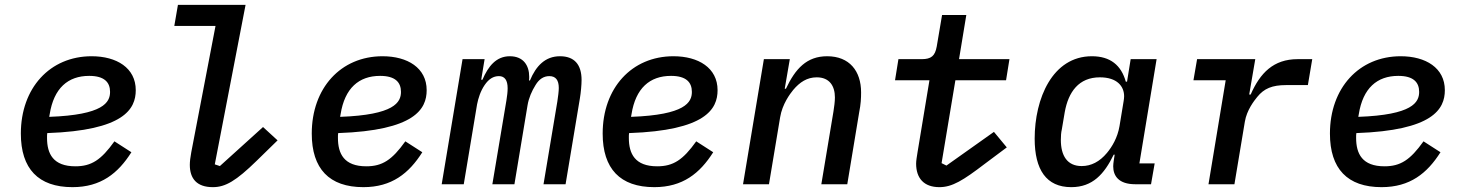

<svg xmlns="http://www.w3.org/2000/svg" viewBox="-20 -760 6040 792"><path d="M348 -447C411 -447 434 -420 434 -381C434 -338 407 -286 183 -278L185 -289C202 -396 260 -447 348 -447ZM279 12C396 12 467 -45 522 -132L452 -177C397 -100 357 -74 291 -74C199 -74 174 -126 174 -191C174 -200 174 -206 175 -211C491 -222 540 -310 540 -388C540 -480 461 -528 358 -528C186 -528 66 -397 66 -209C66 -64 138 12 279 12Z M858 12C910 12 954 -14 1039 -97L1125 -181L1065 -236L887 -75L866 -82L993 -740H714L699 -653H869L769 -132C765 -111 763 -93 763 -80C763 -24 791 12 858 12Z M1548 -447C1611 -447 1634 -420 1634 -381C1634 -338 1607 -286 1383 -278L1385 -289C1402 -396 1460 -447 1548 -447ZM1479 12C1596 12 1667 -45 1722 -132L1652 -177C1597 -100 1557 -74 1491 -74C1399 -74 1374 -126 1374 -191C1374 -200 1374 -206 1375 -211C1691 -222 1740 -310 1740 -388C1740 -480 1661 -528 1558 -528C1386 -528 1266 -397 1266 -209C1266 -64 1338 12 1479 12Z M1893 0 1948 -330C1953 -355 1962 -384 1979 -409C1996 -434 2015 -446 2038 -446C2062 -446 2074 -429 2074 -396C2074 -381 2072 -365 2069 -346L2011 0H2102L2156 -325C2161 -356 2174 -385 2189 -409C2204 -434 2223 -446 2246 -446C2272 -446 2285 -430 2285 -397C2285 -384 2282 -360 2279 -341L2222 0H2313L2372 -354C2376 -378 2379 -410 2379 -430C2379 -494 2349 -528 2290 -528C2229 -528 2191 -488 2166 -428H2162C2163 -433 2163 -438 2163 -443C2163 -490 2139 -528 2083 -528C2027 -528 1994 -487 1970 -431H1965L1979 -516H1888L1802 0Z M2748 -447C2811 -447 2834 -420 2834 -381C2834 -338 2807 -286 2583 -278L2585 -289C2602 -396 2660 -447 2748 -447ZM2679 12C2796 12 2867 -45 2922 -132L2852 -177C2797 -100 2757 -74 2691 -74C2599 -74 2574 -126 2574 -191C2574 -200 2574 -206 2575 -211C2891 -222 2940 -310 2940 -388C2940 -480 2861 -528 2758 -528C2586 -528 2466 -397 2466 -209C2466 -64 2538 12 2679 12Z M3152 0 3198 -276C3207 -331 3239 -373 3252 -389C3279 -421 3309 -441 3349 -441C3402 -441 3424 -405 3424 -358C3424 -341 3421 -319 3418 -300L3368 0H3475L3524 -296C3531 -331 3532 -355 3532 -379C3532 -467 3484 -528 3392 -528C3308 -528 3261 -477 3222 -394H3217L3238 -516H3131L3045 0Z M3855 12C3908 12 3953 -16 4042 -84L4133 -152L4080 -216L3884 -77L3864 -87L3921 -429H4130L4144 -516H3936L3966 -698H3866L3844 -568C3837 -529 3821 -516 3782 -516H3686L3672 -429H3814L3765 -133C3762 -114 3759 -97 3759 -85C3759 -25 3791 12 3855 12Z M4399 12C4487 12 4535 -42 4574 -122H4578L4574 -96C4573 -88 4572 -81 4572 -74C4572 -35 4594 0 4663 0H4728L4743 -86H4680L4751 -516H4644L4629 -423H4624C4605 -491 4560 -528 4484 -528C4321 -528 4248 -353 4248 -188C4248 -60 4296 12 4399 12ZM4442 -75C4382 -75 4356 -118 4356 -183C4356 -198 4357 -214 4360 -226L4372 -297C4387 -381 4430 -441 4517 -441C4588 -441 4617 -404 4617 -363C4617 -356 4616 -350 4615 -343L4598 -240C4590 -192 4567 -154 4546 -129C4516 -93 4481 -75 4442 -75Z M5072 0 5115 -258C5123 -306 5153 -344 5166 -360C5194 -395 5228 -409 5285 -409H5375L5393 -516H5333C5233 -516 5178 -459 5139 -370H5133L5158 -516H4918L4903 -429H5036L4965 0Z M5748 -447C5811 -447 5834 -420 5834 -381C5834 -338 5807 -286 5583 -278L5585 -289C5602 -396 5660 -447 5748 -447ZM5679 12C5796 12 5867 -45 5922 -132L5852 -177C5797 -100 5757 -74 5691 -74C5599 -74 5574 -126 5574 -191C5574 -200 5574 -206 5575 -211C5891 -222 5940 -310 5940 -388C5940 -480 5861 -528 5758 -528C5586 -528 5466 -397 5466 -209C5466 -64 5538 12 5679 12Z"/></svg>

Font: IBM Mono Medium
Style: Italic
Weight: 500
Italic angle: -9°
Monospace: yes
Designer: Mike Abbink, Paul van der Laan, Pieter van Rosmalen
Foundry: Bold Monday
Version: Version 2.3